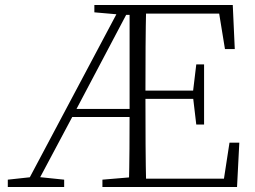

<svg xmlns="http://www.w3.org/2000/svg" viewBox="-20 -743 1015 763"><path d="M492 0Q494 -77 494.5 -152Q495 -227 495 -293V-723H561Q559 -641 558.5 -556Q558 -471 558 -377V-357Q558 -255 558.5 -169Q559 -83 561 0ZM11 0V-29L112 -40H129L235 -29V0ZM760 -248 747 -358V-379L760 -487H791V-248ZM874 -548 851 -689H527V-723H905L913 -548ZM527 0V-33H870L892 -176H931L922 0ZM355 -694V-723H527V-684H469ZM387 0V-29L517 -40H527V0ZM78 0 462 -723H502L275 -293L119 0ZM253 -278 255 -310H527V-278ZM527 -350V-383H765V-350Z"/></svg>

Font: Noto Serif TC ExtraLight ExtraLight
Style: Regular
Weight: 250
Version: Version 2.003-H1;hotconv 1.1.1;makeotfexe 2.6.0